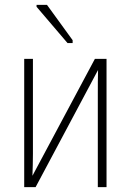

<svg xmlns="http://www.w3.org/2000/svg" viewBox="-20 -773 540 793"><path d="M259 -595H280V-607L174 -753H131V-745ZM80 0H127L385 -484C384 -450 384 -421 384 -386V0H420V-530H372L114 -47C115 -79 116 -105 116 -138V-530H80Z"/></svg>

Font: Noto Sans Mono ExtraCondensed ExtraLight
Style: Regular
Weight: 200
Width: 2
Designer: Monotype Design Team
Foundry: Monotype Imaging Inc.
Version: Version 2.014